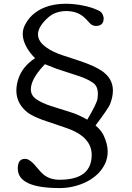

<svg xmlns="http://www.w3.org/2000/svg" viewBox="-20 -918 689 1002"><path d="M488.8 -402.8Q490.7 -416.5 490.7 -428.2Q490.7 -467.3 467.3 -484.4Q436 -506.8 388.7 -522L276.4 -558.6L214.4 -583Q165.5 -532.2 149.4 -491.2Q141.1 -469.7 141.1 -452.1Q141.1 -419.4 169.4 -400.4Q200.7 -378.9 247.6 -364.3L343.8 -334Q389.2 -320.3 435.5 -293.5Q484.9 -377 488.8 -402.8ZM507.3 -550.8Q569.3 -510.7 569.3 -445.3Q569.3 -412.1 553.7 -372.6Q544.9 -351.6 478.5 -263.2Q508.8 -237.8 521.5 -210Q542 -166 542 -126Q542 -62.5 489.7 -9.8Q458 20 418 37.1Q356.9 63.5 291 63.5Q72.8 63.5 72.8 -38.6Q72.8 -88.9 109.9 -88.9H112.8Q137.2 -88.9 177.2 -38.6Q192.9 -19 207 -7.3Q240.2 20 291 20Q458.5 20 458.5 -109.9Q458.5 -205.6 323.7 -251L221.7 -285.6Q173.8 -301.3 139.2 -320.8Q111.3 -336.9 90.8 -365.2Q65.4 -400.9 65.4 -445.8Q65.4 -475.1 76.2 -507.8Q97.2 -570.8 163.1 -614.7Q137.2 -639.2 120.6 -668.5Q98.6 -706.5 98.6 -740.7Q98.6 -767.1 111.8 -790.5Q130.9 -827.6 163.1 -851.1Q225.1 -898.4 324.2 -898.4Q366.2 -898.4 412.6 -889.2Q458.5 -880.4 492.7 -863.8Q503.9 -858.4 509.8 -852.1Q513.2 -847.7 516.6 -840.8L518.6 -834.5Q521 -828.1 521 -822.8Q521 -782.7 481 -782.7Q461.4 -782.7 448.2 -797.4Q431.6 -817.4 414.6 -831.5Q379.4 -860.4 324.2 -860.4Q295.4 -860.4 266.6 -849.1Q243.2 -839.8 218.8 -814.9Q178.2 -773.9 178.2 -738.3Q178.2 -700.7 223.6 -669.4Q255.9 -646 310.1 -628.4L403.3 -597.7Q471.2 -574.2 507.3 -550.8Z"/></svg>

Font: inglobal
Style: Regular
Weight: 400
Designer: Andrey Kochetov, Denis Davydov, Evgeny Yurtaev
Foundry: inglobal
Version: Version 1.00 September 25, 2014, initial release